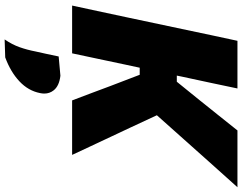

<svg xmlns="http://www.w3.org/2000/svg" viewBox="-128 -625 1044 828"><g transform="rotate(90 394.0 -211.0)"><path d="M4 0Q16.5 -56.5 27.5 -109Q38.5 -161.5 53.5 -230.5L105 -473.5Q120 -543.5 131.5 -599Q143 -654 156 -713H361.5Q349.5 -654.5 337.5 -599Q325.5 -543.5 310.5 -473.5L306 -451.5H332.5L415.5 -554Q444 -589.5 473.8 -626.8Q503.5 -664 542.5 -713H787.5Q734.5 -653.5 683 -596.5Q631.5 -539 580 -481L477 -365.5L530.5 -250.5Q549 -211.5 570.5 -165.5Q592 -119.5 612.5 -76Q632.5 -32 648 0H413Q396 -45 381 -84.5Q366 -124 351.5 -163.5L302.5 -291.5H272L259 -231Q244.5 -162 233.2 -109.2Q222 -56.5 210 0ZM150 291Q172 259 183.5 226.5Q195 194 202 157.5Q207.5 133 213 108Q218 83 223.5 58L306.5 50.5Q350.5 55.5 369.5 79.5Q383.5 97 383.5 120Q383.5 128.5 381.5 138Q371.5 189 330.8 227.2Q290 265.5 227.5 288.5Z"/></g></svg>

Font: Heraclito ExtraBold
Style: Italic
Weight: 800
Italic angle: -12°
Designer: Kostas Bartsokas (font) & Cristiano Sobral (main changes)
Foundry: Kostas Bartsokas (font) & Cristiano Sobral (main changes)
Version: Version 1.00;July 8, 2020;FontCreator 13.0.0.2655 64-bit